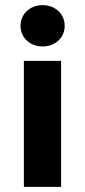

<svg xmlns="http://www.w3.org/2000/svg" viewBox="-20 -728 332 748"><path d="M232 -627C232 -675 194 -708 146 -708C98 -708 60 -675 60 -627C60 -580 98 -547 146 -547C194 -547 232 -580 232 -627ZM218 0V-491H73V0Z"/></svg>

Font: Falling Sky
Style: Bd+
Weight: 400
Designer: Paul D. Hunt
Foundry: Adobe Systems Incorporated
Version: Version 1.02